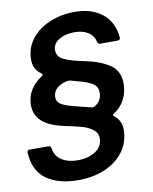

<svg xmlns="http://www.w3.org/2000/svg" viewBox="-106 -855 932 1170"><g transform="rotate(-10 360.5 -270.0)"><path d="M7 19V17Q7 2 22 2H138Q152 2 155 17Q163 68 203 92.5Q243 117 300 117Q366 117 410.5 88Q455 59 455 9Q455 -26 427 -47Q399 -68 361.5 -78.5Q324 -89 256 -103Q77 -140 77 -261Q77 -314 102 -355Q127 -396 172 -425Q179 -429 179 -435Q179 -440 172 -444Q126 -476 126 -536Q126 -608 169 -663Q212 -718 283.5 -747.5Q355 -777 437 -777Q541 -777 607 -725Q673 -673 682 -576V-574Q682 -567 677.5 -563Q673 -559 666 -559H559Q544 -559 541 -574Q531 -614 498 -634.5Q465 -655 415 -655Q358 -655 319 -631.5Q280 -608 280 -567Q280 -526 322 -506.5Q364 -487 445 -471Q539 -452 597.5 -413.5Q656 -375 656 -296Q656 -241 632.5 -196.5Q609 -152 566 -125Q559 -121 559 -116Q559 -112 566 -108Q608 -74 608 -20Q608 58 564.5 116.5Q521 175 447.5 206Q374 237 285 237Q160 237 86.5 184Q13 131 7 19ZM446 -185Q452 -185 458 -188Q503 -215 503 -267Q503 -305 470.5 -324.5Q438 -344 379 -358L344 -368Q333 -371 323 -370Q282 -363 256.5 -341Q231 -319 231 -285Q231 -254 261.5 -237.5Q292 -221 361 -205L414 -192L438 -186Q441 -185 446 -185Z"/></g></svg>

Font: Open Sauce Two
Style: Bold Italic
Weight: 700
Italic angle: -10°
Designer: Alfredo Marco Pradil
Foundry: Creative Sauce Fz LLC
Version: Version 1.477